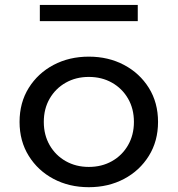

<svg xmlns="http://www.w3.org/2000/svg" viewBox="-20 -764 740 800"><path d="M350 16Q431.5 16 496.8 -18.5Q562 -53 600.2 -114.5Q638.5 -176 638.5 -256Q638.5 -336.5 600.2 -397.8Q562 -459 496.8 -493.5Q431.5 -528 350 -528Q268.5 -528 203.2 -493.5Q138 -459 99.8 -397.8Q61.5 -336.5 61.5 -256Q61.5 -176 99.8 -114.5Q138 -53 203.2 -18.5Q268.5 16 350 16ZM350 -68.5Q296.5 -68.5 254 -92.5Q211.5 -116.5 187 -159Q162.5 -201.5 162.5 -256Q162.5 -311 187 -353.2Q211.5 -395.5 254 -419.5Q296.5 -443.5 350 -443.5Q404 -443.5 446.5 -419.5Q489 -395.5 513.5 -353.2Q538 -311 538 -256Q538 -201.5 513.5 -159Q489 -116.5 446.5 -92.5Q404 -68.5 350 -68.5ZM146 -676H554V-743.5H146Z"/></svg>

Font: Spartan Medium
Style: Regular
Weight: 500
Designer: Matt Bailey, Mirko Velimirovic
Foundry: Matt Bailey
Version: Version 1.003; ttfautohint (v1.8.3)